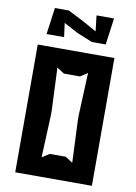

<svg xmlns="http://www.w3.org/2000/svg" viewBox="-98 -973 736 1036"><g transform="rotate(10 270.0 -455.0)"><path d="M60 0H480V-700H60ZM97 -764H193L183 -840L260 -799L345 -764H421L441 -910H345L355 -824L278 -867L193 -910H117ZM186 -104 196 -335V-365L186 -596L226 -570H314L354 -596L344 -365V-335L354 -104L314 -130H226Z"/></g></svg>

Font: Pescante Normal
Style: Regular
Weight: 400
Designer: Ariel Martín Pérez
Foundry: Tunera Type Foundry
Version: Version 1.000;FEAKit 1.0